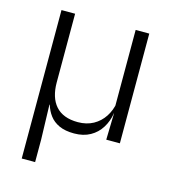

<svg xmlns="http://www.w3.org/2000/svg" viewBox="-101 -570 734 824"><g transform="rotate(15 266.0 -158.0)"><path d="M461 -487.5V0H400.5L403.5 -120.5L400.5 -123.5V-487.5ZM131.5 -182Q131.5 -149.5 139.5 -123.2Q147.5 -97 163.8 -78.5Q180 -60 204.8 -50.5Q229.5 -41 262.5 -41Q301.5 -41 331 -57.2Q360.5 -73.5 379 -101.8Q397.5 -130 403.5 -165.5L416.5 -118.5H403Q397.5 -82 379.2 -52.8Q361 -23.5 331 -6.8Q301 10 259.5 10Q220 10 193.2 -2.2Q166.5 -14.5 150.8 -35.5Q135 -56.5 127.5 -82.5L126 -82L130.5 72V172H71V-487.5H131.5Z"/></g></svg>

Font: Anek Gujarati Medium Light
Style: Regular
Weight: 300
Version: Version 1.003